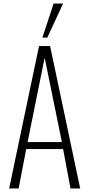

<svg xmlns="http://www.w3.org/2000/svg" viewBox="-20 -1072 508 1092"><path d="M32 0 202 -810H265L436 0H381L339 -224H129L86 0ZM137 -264H332L234 -744ZM221 -858 285 -1052H339L249 -858Z"/></svg>

Font: Oswald ExtraLight
Style: Regular
Weight: 250
Designer: Vernon Adams
Foundry: Vernon Adams
Version: Version 4.103;gftools[0.9.33.dev8+g029e19f]